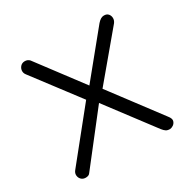

<svg xmlns="http://www.w3.org/2000/svg" viewBox="-128 -673 798 799"><g transform="rotate(-30 271.0 -273.5)"><path d="M470 0Q458 0 451 -4.5Q444 -9 436 -19L264 -247L239 -266L64 -497Q56 -507 57 -518.5Q58 -530 66 -538.5Q74 -547 87 -547Q100 -547 109 -538L276 -316L303 -295L488 -49Q501 -33 497.5 -22Q494 -11 485 -5.5Q476 0 470 0ZM65 0Q52 0 44 -8Q36 -16 35 -27.5Q34 -39 42 -49L236 -290L271 -246L86 -9Q80 0 65 0ZM290 -262 254 -306 436 -529Q444 -538 451.5 -542.5Q459 -547 467 -547Q481 -547 488 -538.5Q495 -530 495 -518.5Q495 -507 487 -497Z"/></g></svg>

Font: ComfortaaLight
Style: Regular
Weight: 300
Designer: Johan Aakerlund
Foundry: Johan Aakerlund
Version: Version 3.104; ttfautohint (v1.8.1.43-b0c9)